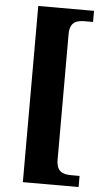

<svg xmlns="http://www.w3.org/2000/svg" viewBox="-60 -798 528 964"><g transform="rotate(5 204.5 -316.0)"><path d="M93 128H374V72H334C292 72 257 63 257 0V-632C257 -695 292 -704 334 -704H374V-760H93Z"/></g></svg>

Font: Noto Serif Tamil SemiCondensed ExtraBold
Style: Regular
Weight: 800
Width: 4
Designer: Indian Type Foundry, Tom Grace, and the Monotype Design Team
Foundry: Monotype Imaging Inc.
Version: Version 2.004